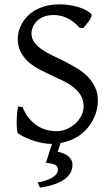

<svg xmlns="http://www.w3.org/2000/svg" viewBox="-20 -650 516 887"><path d="M314.9 111.8Q314.9 129.9 306.4 146.5Q297.9 163.1 279.8 176.8Q261.7 190.4 233.2 200.7Q204.6 210.9 164.6 216.8L153.8 192.9Q179.2 188.5 197 181.9Q214.8 175.3 226.1 167.5Q237.3 159.7 242.4 151.1Q247.6 142.6 247.6 134.8Q247.6 118.2 234.9 111.6Q222.2 105 191.9 102.1Q194.3 95.2 199.7 79.1Q204.1 65.4 211.9 40.5Q215.8 29.3 220.7 14.6H214.8Q198.7 14.6 179.7 11.2Q160.6 7.8 140.6 1.7Q120.6 -4.4 100.8 -13.2Q81.1 -22 64 -33.2Q60.5 -35.2 58.8 -49.8Q57.1 -64.5 57.1 -84.2Q57.1 -104 58.6 -124.5Q60.1 -145 64 -158.2L84 -155.8Q95.2 -127 112.1 -106Q128.9 -85 149.4 -71Q169.9 -57.1 193.6 -50.5Q217.3 -43.9 242.2 -43.9Q264.2 -43.9 286.4 -53Q308.6 -62 326.2 -77.6Q343.8 -93.3 355 -114Q366.2 -134.8 366.2 -158.2Q366.2 -188 353 -209.5Q339.8 -231 318.6 -247.6Q297.4 -264.2 270 -277.3Q242.7 -290.5 214.1 -303.7Q185.5 -316.9 158.2 -331.5Q130.9 -346.2 109.6 -365.7Q88.4 -385.3 75.2 -410.9Q62 -436.5 62 -472.2Q62 -487.3 66.4 -504.9Q70.8 -522.5 80.6 -540Q90.3 -557.6 105.7 -574Q121.1 -590.3 142.8 -602.8Q164.6 -615.2 192.9 -622.6Q221.2 -629.9 256.8 -629.9Q278.8 -629.9 301 -626.5Q323.2 -623 342.5 -617.2Q361.8 -611.3 377.4 -603Q393.1 -594.7 401.9 -585Q405.3 -582 402.1 -573.5Q398.9 -564.9 392.3 -554.9Q385.7 -544.9 377.7 -535.2Q369.6 -525.4 363.8 -520L346.2 -522.9Q332.5 -539.1 317.6 -550Q302.7 -561 287.4 -567.9Q272 -574.7 256.8 -577.6Q241.7 -580.6 228 -580.6Q200.7 -580.6 181.4 -572.5Q162.1 -564.5 149.7 -551.8Q137.2 -539.1 131.3 -523.9Q125.5 -508.8 125.5 -495.1Q125.5 -472.2 138.7 -454.3Q151.9 -436.5 173.3 -421.6Q194.8 -406.7 222.4 -393.6Q250 -380.4 278.8 -366Q307.6 -351.6 335.2 -335Q362.8 -318.4 384.3 -296.9Q405.8 -275.4 418.9 -247.8Q432.1 -220.2 432.1 -184.1Q432.1 -162.1 426.3 -139.2Q420.4 -116.2 408.4 -94Q396.5 -71.8 378.7 -52Q360.8 -32.2 336.7 -17.6Q312.5 -2.9 281.7 5.9Q271 8.8 259.8 10.7L246.6 50.8Q259.3 53.7 271.7 58.3Q284.2 63 293.7 70.3Q303.2 77.6 309.1 87.9Q314.9 98.1 314.9 111.8Z"/></svg>

Font: Gentium Plus Phon
Style: Regular
Weight: 400
Designer: J. Victor Gaultney, Annie Olsen, Iska Routamaa, Becca Hirsbrunner
Foundry: SIL International
Version: Version 5.000